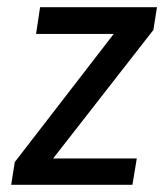

<svg xmlns="http://www.w3.org/2000/svg" viewBox="-20 -512 460 532"><path d="M11 0 21 -63 316 -445 309 -418H80L91 -492H415L405 -429L107 -47L114 -73H359L347 0Z"/></svg>

Font: Nunito Sans 10pt Condensed SemiBold
Style: Italic
Weight: 600
Width: 3
Italic angle: -9°
Designer: Vernon Adams
Foundry: Vernon Adams
Version: Version 3.101;gftools[0.9.27]